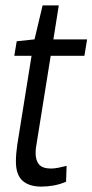

<svg xmlns="http://www.w3.org/2000/svg" viewBox="-20 -682 343 712"><path d="M227 -67 225 -8Q201 2 178 6Q155 10 133 10Q88 10 63.5 -12Q39 -34 39 -83Q39 -111 44 -145L97 -475H33L42 -529L108 -536L138 -662H198L178 -536H303L293 -475H168L116 -151Q114 -141 113 -132Q112 -123 112 -115Q112 -87 125 -72Q138 -57 169 -57Q182 -57 196.5 -60Q211 -63 227 -67Z"/></svg>

Font: Georama SemiCondensed
Style: Italic
Weight: 400
Width: 4
Italic angle: -9°
Designer: Jean-Baptiste Levee
Foundry: Production Type
Version: Version 1.000